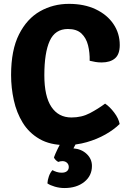

<svg xmlns="http://www.w3.org/2000/svg" viewBox="-20 -718 649 970"><path d="M433 -411Q434 -452.5 424.8 -489.2Q415.5 -526 391.5 -548.8Q367.5 -571.5 323 -571.5Q258.5 -571.5 231.2 -511.5Q204 -451.5 204 -338Q204 -231 239.8 -177.8Q275.5 -124.5 341 -124.5Q393 -124.5 434.5 -146.5Q476 -168.5 511 -194.5Q534.5 -179 557 -149.2Q579.5 -119.5 584.5 -91.5Q555.5 -63 512.8 -38.8Q470 -14.5 418.5 0.2Q367 15 311.5 15Q233 15 179.8 -15.8Q126.5 -46.5 95 -97.8Q63.5 -149 49.8 -211.8Q36 -274.5 36 -339Q36 -465 76 -544.2Q116 -623.5 182.2 -661Q248.5 -698.5 328.5 -698.5Q406 -698.5 463.8 -671Q521.5 -643.5 553.2 -596.5Q585 -549.5 585 -490.5Q585 -443.5 560.8 -423Q536.5 -402.5 493.5 -402.5Q476.5 -402.5 462 -405Q447.5 -407.5 433 -411ZM252.5 77.5Q258 61.5 270.5 35.8Q283 10 292.5 -5.5H374Q368 1 361.2 12.5Q354.5 24 351 31.5Q392 35 418.2 60Q444.5 85 444.5 120.5Q444.5 170 405.8 201Q367 232 305.5 232Q281 232 257 225Q233 218 219.5 208.5Q220.5 191.5 227 172.8Q233.5 154 245 141.5Q253.5 146.5 265.8 150.5Q278 154.5 291.5 154.5Q309 154.5 318.2 146.8Q327.5 139 327.5 126Q327.5 113 318.5 104.5Q309.5 96 295 96Q289 96 284 97.2Q279 98.5 274.5 100Q268 97 261.5 90.5Q255 84 252.5 77.5Z"/></svg>

Font: Signika
Style: Bold
Weight: 700
Designer: Anna Giedry
Foundry: Anna Giedry
Version: Version 2.001